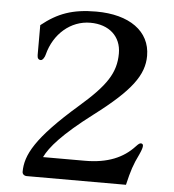

<svg xmlns="http://www.w3.org/2000/svg" viewBox="-54 -812 781 861"><g transform="rotate(5 337.0 -381.0)"><path d="M78.1 -17.6C78.1 -7.3 86.9 0 98.1 0H544.9C560.1 -64.9 569.3 -93.3 592.8 -141.1C602.1 -161.6 605.5 -172.9 605.5 -180.7C605.5 -187.5 601.1 -190.9 595.7 -190.9C589.8 -190.9 585 -187.5 573.2 -174.8C523.9 -121.6 454.6 -91.3 352.1 -91.3H163.6C185.5 -137.2 238.3 -199.2 373.5 -301.8C534.2 -423.3 588.9 -497.6 588.9 -584C588.9 -695.3 493.7 -762.2 344.7 -762.2C238.3 -762.2 171.9 -737.8 99.6 -679.7V-544.9C99.6 -530.3 105.5 -523.9 115.7 -523.9C124 -523.9 133.3 -539.1 135.7 -550.8C159.7 -645 234.4 -710 322.8 -710C407.7 -710 461.9 -660.2 461.9 -584C461.9 -496.1 420.9 -436 304.7 -335C118.7 -172.9 78.1 -92.8 78.1 -17.6Z"/></g></svg>

Font: Stoke
Style: Light
Weight: 300
Designer: Nicole Fally
Foundry: Nicole Fally
Version: Version 1.001